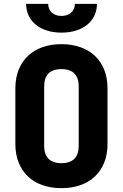

<svg xmlns="http://www.w3.org/2000/svg" viewBox="-20 -970 640 1000"><path d="M300 -800C411 -800 485 -860 485 -950H370C370 -912 342 -887 300 -887C259 -887 231 -912 231 -950H116C116 -860 190 -800 300 -800ZM300 10C447 10 540 -78 540 -220V-510C540 -652 447 -740 300 -740C153 -740 60 -652 60 -510V-220C60 -78 153 10 300 10ZM300 -120C240 -120 210 -152 210 -210V-520C210 -578 239 -610 300 -610C361 -610 390 -578 390 -520V-210C390 -152 360 -120 300 -120Z"/></svg>

Font: JetBrains Mono ExtraBold
Style: Regular
Weight: 800
Monospace: yes
Designer: Philipp Nurullin, Konstantin Bulenkov
Foundry: JetBrains
Version: Version 2.305